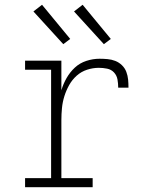

<svg xmlns="http://www.w3.org/2000/svg" viewBox="-20 -784 640 804"><path d="M85 0V-38H194V-492H85V-530H237V-406Q245 -433 259 -457.5Q273 -482 293.5 -501Q314 -520 341.5 -529Q369 -538 397 -538Q413 -538 430 -536.5Q447 -535 462.5 -529Q478 -523 490.5 -511Q503 -499 509 -483Q515 -467 516.5 -450.5Q518 -434 518 -417H475Q475 -434 472 -451Q469 -468 457.5 -480.5Q446 -493 428.5 -496.5Q411 -500 394 -500Q369 -500 344.5 -492Q320 -484 301 -467Q282 -450 269.5 -427.5Q257 -405 249.5 -381Q242 -357 239.5 -331.5Q237 -306 237 -281V-38H368V0ZM415 -599 290 -736 326 -764 444 -621ZM245 -599 120 -736 156 -764 274 -621Z"/></svg>

Font: Iosevka Curly Slab XLtEx
Style: Regular
Weight: 200
Width: 7
Monospace: yes
Designer: Belleve Invis
Foundry: Belleve Invis
Version: Version 11.1.0; ttfautohint (v1.8.3)